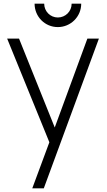

<svg xmlns="http://www.w3.org/2000/svg" viewBox="-20 -772 579 1042"><path d="M293.8 -625C363.5 -625 420.8 -681.2 420.8 -752.1H368.8C368.8 -710.4 335.4 -677.1 293.8 -677.1C253.1 -677.1 219.8 -710.4 219.8 -752.1H167.7C167.7 -681.2 224 -625 293.8 -625ZM454.2 -562.5 277.1 -80.2 83.3 -562.5H18.8L247.9 0L155.2 250H217.7L516.7 -562.5Z"/></svg>

Font: Manrope3 Light
Style: Regular
Weight: 300
Designer: Mikhail Sharanda
Foundry: Mikhail Sharanda
Version: Version 3.000;PS 003.000;hotconv 1.0.88;makeotf.lib2.5.64775